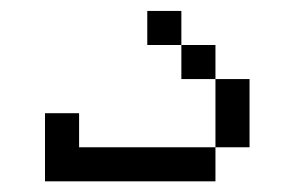

<svg xmlns="http://www.w3.org/2000/svg" viewBox="-20 -520 540 352"><path d="M62.5 -312.5Q62.5 -312.5 62.5 -187.5H375V-250H125V-312.5ZM375 -250H437.5Q437.5 -250 437.5 -375H375Q375 -375 375 -250ZM375 -375V-437.5H312.5V-375ZM312.5 -437.5V-500H250V-437.5Z"/></svg>

Font: Unifont
Style: Regular
Weight: 500
Version: Version 15.1.04